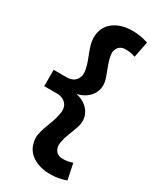

<svg xmlns="http://www.w3.org/2000/svg" viewBox="-231 -784 898 1079"><g transform="rotate(30 218.5 -245.0)"><path d="M294 -84Q284 -55 272 -25.5Q260 4 255 33Q249 63 260 82Q274 110 312 110Q344 110 374 99Q379 125 384.5 150.5Q390 176 395 202Q369 211 344.5 215.5Q320 220 294 220Q225 220 179.5 190.5Q134 161 124 109Q118 84 122.5 60Q127 36 136 10.5Q145 -15 155.5 -41.5Q166 -68 171 -98Q180 -135 165 -160Q143 -192 100 -192H17V-298H100Q146 -298 165 -330Q180 -355 171 -392Q167 -414 158.5 -436.5Q150 -459 141.5 -481.5Q133 -504 127 -525.5Q121 -547 121 -568Q121 -634 168.5 -672Q216 -710 294 -710Q320 -710 345 -705.5Q370 -701 395 -693Q390 -667 384.5 -641Q379 -615 374 -589Q343 -600 312 -600Q274 -600 260 -572Q249 -553 255 -523Q260 -497 270 -471Q280 -445 289 -420L294 -406Q304 -377 301.5 -351Q299 -325 285.5 -303.5Q272 -282 249 -266.5Q226 -251 195 -245Q258 -231 286 -186Q314 -141 294 -84Z"/></g></svg>

Font: Rosa Sans
Style: Bold
Weight: 700
Designer: Pentagram / MCKL
Foundry: Pentagram / MCKL
Version: Version 1.005;September 16, 2019;FontCreator 11.5.0.2425 64-